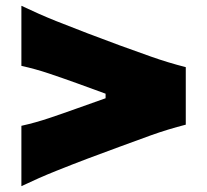

<svg xmlns="http://www.w3.org/2000/svg" viewBox="-20 -679 708 657"><path d="M53.2 -42V-248.5Q100.1 -258.8 147.5 -274.7Q194.8 -290.5 242.2 -307.6L341.3 -342.8V-358.4L242.2 -394.5Q194.8 -411.6 147.5 -427.5Q100.1 -443.4 53.2 -453.6V-659.2Q114.7 -629.9 172.1 -606.9Q229.5 -584 279.8 -564.9L389.2 -523.9Q439.9 -505.4 497.3 -485.1Q554.7 -464.8 615.7 -449.2V-252.4Q554.7 -236.8 497.3 -216.3Q439.9 -195.8 389.2 -176.8L279.8 -136.2Q229.5 -117.2 172.1 -94.2Q114.7 -71.3 53.2 -42Z"/></svg>

Font: Pinar DS4-ExtraBold
Style: Regular
Weight: 800
Designer: Amin Abedi
Version: Version 2.000